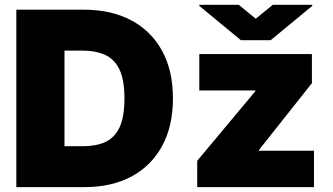

<svg xmlns="http://www.w3.org/2000/svg" viewBox="-20 -767 1365 787"><path d="M326.7 0H46.9V-727.3H323.9Q436.1 -727.3 517.9 -683.8Q599.8 -640.3 644.4 -558.8Q688.9 -477.3 688.9 -363.6Q688.9 -250 644.5 -168.5Q600.1 -87 518.8 -43.5Q437.5 0 326.7 0ZM244.3 -167.6H319.6Q373.6 -167.6 411.8 -185Q449.9 -202.4 470 -245Q490.1 -287.6 490.1 -363.6Q490.1 -439.6 469.6 -482.2Q449.2 -524.9 410 -542.3Q370.7 -559.7 313.9 -559.7H244.3ZM788.4 0V-108L1027 -393.5V-396.3H796.9V-545.5H1258.5V-426.1L1041.2 -152V-149.1H1267V0ZM958.8 -747.2 1028.4 -690.3 1098 -747.2H1259.9V-742.9L1089.5 -602.3H967.3L796.9 -742.9V-747.2Z"/></svg>

Font: Inter UI Black
Style: Regular
Weight: 900
Designer: Rasmus Andersson
Foundry: rsms
Version: 3.2;8d6f07862